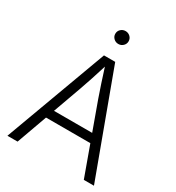

<svg xmlns="http://www.w3.org/2000/svg" viewBox="-214 -1054 1088 1185"><g transform="rotate(30 330.0 -462.0)"><path d="M21.5 0 289.6 -727.5H369.6L638.2 0H565.9L393.1 -477.1Q378.9 -517.6 361.6 -569.6Q344.2 -621.6 320.8 -696.3H337.4Q314.5 -621.1 296.9 -568.6Q279.3 -516.1 265.6 -477.1L93.8 0ZM147.5 -216.3V-276.9H512.7V-216.3ZM330.6 -832.5Q311 -832.5 297.1 -845.9Q283.2 -859.4 283.2 -878.4Q283.2 -897.9 297.1 -911.1Q311 -924.3 330.6 -924.3Q350.1 -924.3 364 -911.1Q377.9 -897.9 377.9 -878.4Q377.9 -859.4 364 -845.9Q350.1 -832.5 330.6 -832.5Z"/></g></svg>

Font: Inter 20pt Light
Style: Regular
Weight: 300
Version: Version 4.001;git-66647c0bb